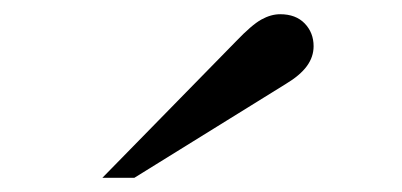

<svg xmlns="http://www.w3.org/2000/svg" viewBox="-20 -796 566 270"><path d="M312 -738Q334 -761 347.5 -768.5Q361 -776 374 -776Q396 -776 408.5 -763Q421 -750 421 -731Q421 -716 411.5 -703Q402 -690 382 -678L169 -546H124Z"/></svg>

Font: MM Ethnic
Style: Regular
Weight: 400
Designer: Khon Soe Zaw Thu
Version: Version 1.00 July 18, 2016, initial release